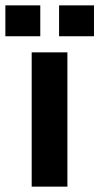

<svg xmlns="http://www.w3.org/2000/svg" viewBox="-53 -695 370 715"><path d="M65 0V-500H198V0ZM167 -560V-675H297V-560ZM-33 -560V-675H97V-560Z"/></svg>

Font: Share
Style: Bold
Weight: 700
Designer: Ralph du Carrois
Version: Version 1.002